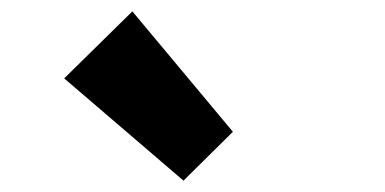

<svg xmlns="http://www.w3.org/2000/svg" viewBox="-20 -973 677 338"><path d="M303 -655 93 -835 213 -953 390 -741Z"/></svg>

Font: Noto Sans TC Thin Black
Style: Regular
Weight: 900
Version: Version 2.004-H2;hotconv 1.0.118;makeotfexe 2.5.65603